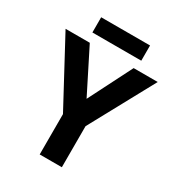

<svg xmlns="http://www.w3.org/2000/svg" viewBox="-205 -1002 1034 1126"><g transform="rotate(30 312.0 -438.5)"><path d="M312 -420 461 -714H624L387 -278V0H237V-273L0 -714H164ZM478 -877V-774H147V-877Z"/></g></svg>

Font: Noto IKEA Arabic
Style: Bold
Weight: 700
Designer: Monotype Design Team
Foundry: Monotype Imaging Inc.
Version: Version 1.200